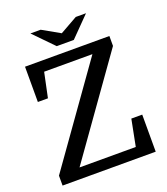

<svg xmlns="http://www.w3.org/2000/svg" viewBox="-158 -1000 967 1110"><g transform="rotate(-20 325.5 -445.0)"><path d="M508 -65 540 -228H607V0H34V-61L456 -655H159L127 -503H65V-720H584V-659L162 -65ZM383 -769 502 -890H439L331 -829L223 -890H160L278 -769Z"/></g></svg>

Font: Domine Medium
Style: Regular
Weight: 500
Designer: Pablo Impallari, Rodrigo Fuenzalida, Brenda Gallo
Foundry: Pablo Impallari, Rodrigo Fuenzalida, Brenda Gallo
Version: Version 2.000